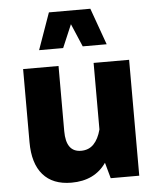

<svg xmlns="http://www.w3.org/2000/svg" viewBox="-55 -844 738 897"><g transform="rotate(-5 313.5 -396.0)"><path d="M64.9 -200.7V-543.5H231V-237.8Q231 -139.6 301.8 -139.6Q337.9 -139.6 360.8 -163.3Q383.8 -187 395.5 -231.4V-543.5H562V0H428.2L407.7 -74.2Q353 4.9 244.1 4.9Q156.7 4.9 110.8 -47.9Q64.9 -100.6 64.9 -200.7ZM463.9 -625H351.6L305.7 -732.9L259.8 -625H147L208 -796.9H402.3Z"/></g></svg>

Font: Estedad-FD ExtraBold
Style: Regular
Weight: 800
Designer: Amin Abedi
Version: Version 7.3